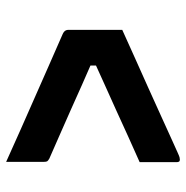

<svg xmlns="http://www.w3.org/2000/svg" viewBox="-10 -618 619 640"><g transform="rotate(90 300.0 -297.5)"><path d="M79 -395Q121 -414 171 -436.5Q221 -459 271.5 -481.5Q322 -504 366.5 -524.5Q411 -545 443.5 -559.5Q476 -574 489 -580Q500 -585 504 -586Q508 -587 511 -587Q513 -587 515 -586.5Q517 -586 518 -584.5Q519 -583 519.5 -581Q520 -579 520 -577Q520 -547 520 -516Q520 -485 520 -453Q477 -434 434 -414.5Q391 -395 348.5 -375.5Q306 -356 263 -337Q220 -318 177 -298L198 -334V-265L182 -296Q222 -279 263 -260.5Q304 -242 344.5 -224Q385 -206 426 -188Q467 -170 508 -152Q515 -148 517 -145Q519 -142 519 -134Q519 -103 519 -71.5Q519 -40 519 -8Q466 -32 413 -55.5Q360 -79 306.5 -102.5Q253 -126 200 -149.5Q147 -173 94 -196Q89 -198 85.5 -201Q82 -204 80.5 -207.5Q79 -211 79 -216Q79 -261 79 -306Q79 -351 79 -395Z"/></g></svg>

Font: Recursive Monospace
Style: Bold
Weight: 700
Version: Version 1.047